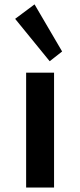

<svg xmlns="http://www.w3.org/2000/svg" viewBox="-20 -836 358 856"><path d="M96.5 0V-512H221V0ZM201.5 -563 47.5 -752 134 -816.5 257 -606.5Z"/></svg>

Font: Spartan Thin SemiBold
Style: Regular
Weight: 600
Version: Version 1.004